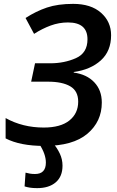

<svg xmlns="http://www.w3.org/2000/svg" viewBox="-20 -744 606 992"><path d="M209 10Q357 10 431.5 -53Q506 -116 506 -214Q506 -278 467 -319Q428 -360 361 -369V-372Q448 -384 501 -432Q554 -480 554 -562Q554 -632 502 -678Q450 -724 358 -724Q279 -724 222.5 -705Q166 -686 112 -651L156 -569Q198 -596 241.5 -612Q285 -628 331 -628Q432 -628 432 -541Q432 -470 372 -443.5Q312 -417 240 -417H161L141 -322H228Q302 -322 343 -298Q384 -274 384 -219Q384 -158 338.5 -121.5Q293 -85 206 -85Q97 -85 9 -134V-29Q84 10 209 10ZM172 228Q233 228 268 198Q303 168 303 112Q303 79 289 49.5Q275 20 257 0H183Q217 52 217 96Q217 155 161 155Q146 155 134.5 153Q123 151 112 148L107 219Q119 223 134.5 225.5Q150 228 172 228Z"/></svg>

Font: Noto Sans UI Medium
Style: Italic
Weight: 500
Italic angle: -12°
Designer: Monotype Design Team
Foundry: Monotype Imaging Inc.
Version: Version 1.901